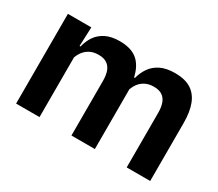

<svg xmlns="http://www.w3.org/2000/svg" viewBox="-97 -706 1033 909"><g transform="rotate(30 420.0 -251.0)"><path d="M660.5 0V-298Q660.5 -328 653 -349.8Q645.5 -371.5 628.2 -383.5Q611 -395.5 581.5 -395.5Q554.5 -395.5 534.5 -385Q514.5 -374.5 502 -356.8Q489.5 -339 483.5 -316.5L469.5 -386.5H482.5Q490.5 -418 508.5 -444.2Q526.5 -470.5 557.8 -486Q589 -501.5 637 -501.5Q690.5 -501.5 723.8 -480.8Q757 -460 773 -418.8Q789 -377.5 789 -316.5V0ZM56 0V-490.5H184L179 -366L184 -360.5V0ZM358.5 0V-298Q358.5 -328 351 -349.8Q343.5 -371.5 326.2 -383.5Q309 -395.5 279.5 -395.5Q252 -395.5 232.2 -385Q212.5 -374.5 199.8 -356.8Q187 -339 181 -316.5L161 -386.5H185Q192.5 -419 210.2 -445Q228 -471 258.5 -486.2Q289 -501.5 334.5 -501.5Q403 -501.5 437.8 -466.5Q472.5 -431.5 481.5 -364.5Q483.5 -354.5 485 -341.2Q486.5 -328 486.5 -316.5V0Z"/></g></svg>

Font: Anek Gurmukhi SemiBold
Style: Regular
Weight: 600
Designer: Sarang Kulkarni (Gurmukhi), Yesha Goshar (Latin)
Foundry: Ek Type
Version: Version 1.003